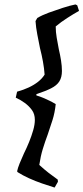

<svg xmlns="http://www.w3.org/2000/svg" viewBox="-20 -701 376 865"><path d="M226 144Q200 136 169.5 125.5Q139 115 110.5 102Q82 89 60 75L57 71Q60 56 68.5 35Q77 14 88 -10Q100 -34 111 -61Q122 -88 129.5 -114Q137 -140 137 -161Q137 -187 124 -205Q111 -223 92 -237Q73 -251 51 -261L57 -288Q86 -296 109.5 -307Q133 -318 151.5 -332.5Q170 -347 181 -365Q179 -393 173.5 -423.5Q168 -454 160 -485Q154 -515 148 -546Q142 -577 140 -606L148 -620Q170 -633 200 -644Q230 -655 262.5 -665.5Q295 -676 320 -681L328 -677L336 -652Q311 -638 283 -620Q255 -602 231 -582Q231 -557 235.5 -531Q240 -505 245 -479Q251 -454 255 -428.5Q259 -403 259 -381Q259 -353 247.5 -334.5Q236 -316 210 -303Q184 -290 144 -277V-271Q161 -266 175 -260Q189 -254 202.5 -247.5Q216 -241 231 -232Q227 -193 216.5 -160Q206 -127 195 -95Q183 -63 173 -30.5Q163 2 157 42Q180 63 200 78.5Q220 94 240 108L241 118Z"/></svg>

Font: Labrada Medium
Style: Italic
Weight: 500
Italic angle: -7°
Designer: Mercedes Jáuregui
Foundry: Omnibus-Type Team
Version: Version 1.000